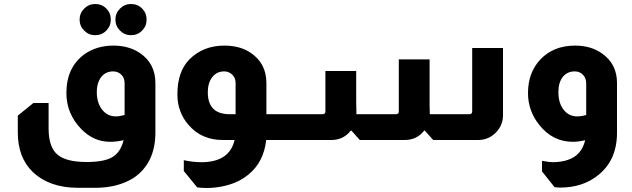

<svg xmlns="http://www.w3.org/2000/svg" viewBox="-20 -700 3161 960"><path d="M456 -680Q489 -680 511.5 -657.5Q534 -635 534 -602Q534 -570 511.5 -547Q489 -524 456 -524Q424 -524 401 -547Q378 -570 378 -602Q378 -634 401 -657Q424 -680 456 -680ZM635 -680Q668 -680 690.5 -657.5Q713 -635 713 -602Q713 -570 690.5 -547Q668 -524 635 -524Q603 -524 580 -547Q557 -570 557 -602Q557 -634 580 -657Q603 -680 635 -680ZM598 1Q563 9 531 9Q449 9 388 -53Q312 -130 312 -235Q312 -362 401 -428Q463 -472 547 -472Q623 -472 678 -436Q757 -383 757 -285V-38Q757 117 646 191Q567 239 457 239H369Q228 239 144 160Q69 88 69 -38V-122L147 -185H223V-57Q223 34 266 72Q309 110 413 110Q501 110 542 85.5Q583 61 598 1ZM603 -284Q603 -308 589 -324Q572 -343 546 -343Q509 -343 487 -316Q464 -287 464 -239Q464 -186 490.5 -152Q517 -118 559 -118Q578 -118 603 -125Z M1094 0Q988 0 923 -75Q867 -139 867 -228Q867 -341 926 -402Q995 -472 1102 -472Q1179 -472 1232 -437Q1312 -384 1312 -285V-129H1344V0H1311Q1299 110 1223 172Q1177 211 1109 228Q1063 240 1012 240Q990 240 966 237L899 155V101Q945 111 987 111Q1127 111 1153 0ZM1158 -284Q1158 -315 1135 -332Q1120 -343 1101 -343Q1064 -343 1041.5 -314.5Q1019 -286 1019 -239Q1019 -129 1128 -129H1158Z M2495 -460V-124Q2495 -73 2458.5 -36.5Q2422 0 2371 0H2146L2104 -47H2101Q2064 0 2004 0H1779L1737 -47H1734Q1697 0 1637 0H1337V-129H1593Q1607 -129 1607 -143V-345H1761V-188Q1761 -173 1762 -141V-129H1960Q1974 -129 1974 -143V-403H2128V-171Q2128 -154 2129 -129H2327Q2341 -129 2341 -143V-460Z M2906 1Q2873 9 2844 9Q2743 9 2676 -76Q2620 -146 2620 -235Q2620 -337 2682 -403Q2748 -472 2855 -472Q2936 -472 2991 -432Q3065 -380 3065 -285V-38V-36Q3065 99 2973 174Q2896 238 2779 238L2753 236L2690 157V104Q2693 105 2701 106Q2727 111 2747 111Q2832 109 2872 67Q2896 42 2906 1ZM2911 -284Q2911 -310 2894 -327Q2878 -343 2854 -343Q2816 -343 2794 -315.5Q2772 -288 2772 -239Q2772 -185 2798 -151.5Q2824 -118 2866 -118Q2887 -118 2911 -125Z"/></svg>

Font: Almarai ExtraBold
Style: Regular
Weight: 800
Designer: Boutros International 2019
Foundry: Created by Boutros International 2019
Version: Version 1.10